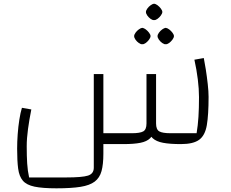

<svg xmlns="http://www.w3.org/2000/svg" viewBox="-20 -782 1252 1042"><path d="M286 240Q211 240 167.5 231Q124 222 104 198.5Q84 175 78.5 133Q73 91 73 25Q73 -12 76 -53.5Q79 -95 85 -133Q91 -171 99 -197L150 -188Q139 -133 132 -82Q125 -31 125 12Q125 65 127.5 105Q130 145 138 181H339Q426 181 457.5 171Q489 161 489 128V-380H541V52Q541 110 531 146.5Q521 183 494 203.5Q467 224 417 232Q367 240 286 240ZM541 0V-59H695Q740 -59 757.5 -69Q775 -79 775 -112V-380H827V-165Q827 -114 820 -82Q813 -50 795 -32Q777 -14 742 -7Q707 0 650 0ZM962 0Q902 0 865 -7Q828 -14 808.5 -32Q789 -50 782 -82Q775 -114 775 -165V-380H827V-112Q827 -79 844.5 -69Q862 -59 906 -59H1047Q1054 -101 1057 -147.5Q1060 -194 1060 -255Q1060 -299 1053.5 -351.5Q1047 -404 1035 -458L1086 -467Q1091 -443 1097 -404.5Q1103 -366 1107.5 -325.5Q1112 -285 1112 -256Q1112 -159 1102.5 -103Q1093 -47 1061 -23.5Q1029 0 962 0ZM752 -542Q744 -541 733.5 -548.5Q723 -556 715.5 -566.5Q708 -577 708 -586Q708 -594 715.5 -604.5Q723 -615 733.5 -622.5Q744 -630 752 -631Q761 -630 771 -622.5Q781 -615 789 -604.5Q797 -594 797 -586Q797 -578 789 -567Q781 -556 770.5 -548.5Q760 -541 752 -542ZM879 -542Q871 -541 860.5 -548.5Q850 -556 842.5 -566.5Q835 -577 835 -586Q835 -594 842.5 -604.5Q850 -615 860.5 -622.5Q871 -630 879 -631Q888 -630 898 -622.5Q908 -615 916 -604.5Q924 -594 924 -586Q924 -578 916 -567Q908 -556 897.5 -548.5Q887 -541 879 -542ZM816 -673Q808 -672 797.5 -679.5Q787 -687 779.5 -697.5Q772 -708 772 -717Q772 -725 779.5 -735.5Q787 -746 797.5 -753.5Q808 -761 816 -762Q825 -761 835 -753.5Q845 -746 853 -735.5Q861 -725 861 -717Q861 -709 853 -698Q845 -687 834.5 -679.5Q824 -672 816 -673Z"/></svg>

Font: Changa ExtraLight
Style: Regular
Weight: 250
Designer: Eduardo Rodriguez Tunni
Foundry: Eduardo Rodriguez Tunni
Version: Version 3.002; ttfautohint (v1.8.2)